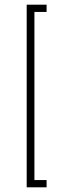

<svg xmlns="http://www.w3.org/2000/svg" viewBox="-20 -760 277 820"><path d="M94 40V-740H179V-709H127V9H179V40Z"/></svg>

Font: Raleway ExtraLight
Style: Regular
Weight: 200
Designer: Matt McInerney, Pablo Impallari, Rodrigo Fuenzalida
Foundry: Matt McInerney, Pablo Impallari, Rodrigo Fuenzalida
Version: Version 4.026